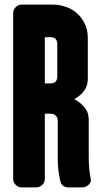

<svg xmlns="http://www.w3.org/2000/svg" viewBox="-20 -811 435 831"><path d="M228 -618Q228 -636 220 -643Q212 -650 199 -650H174V-450H199Q228 -450 228 -481ZM372 -40Q377 -24 364.5 -12Q352 0 336 0H276Q264 0 254.5 -6Q245 -12 242 -24Q230 -72 230 -122V-288Q230 -301 222 -310Q214 -319 197 -319H174V-36Q174 -22 163 -11Q152 0 137 0H73Q59 0 48 -11Q37 -22 37 -36V-754Q37 -769 48 -780Q59 -791 73 -791H210Q235 -791 262 -782.5Q289 -774 310 -756.5Q331 -739 345.5 -711.5Q360 -684 360 -647V-469Q360 -440 344.5 -418.5Q329 -397 301 -382H302Q329 -367 346.5 -345.5Q364 -324 364 -295V-133Q364 -107 366 -84Q368 -61 372 -40Z"/></svg>

Font: H.H. Samuel
Style: Regular
Weight: 900
Width: 1
Designer: deFharo
Foundry: deFharo
Version: Version 1.009